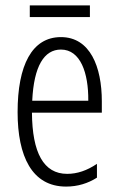

<svg xmlns="http://www.w3.org/2000/svg" viewBox="-20 -679 439 709"><path d="M312 -659H90V-616H312ZM205 -542C98 -542 45 -438 45 -265C45 -102 98 10 224 10C267 10 305 -2 338 -23V-74C301 -49 265 -37 228 -37C141 -37 99 -115 98 -263H356V-305C356 -432 313 -542 205 -542ZM205 -496C277 -496 307 -410 306 -307H99C105 -435 143 -496 205 -496Z"/></svg>

Font: Noto Sans Devanagari ExtraCondensed Light
Style: Regular
Weight: 300
Width: 2
Designer: Jelle Bosma - Monotype Design Team
Foundry: Monotype Imaging Inc.
Version: Version 2.004